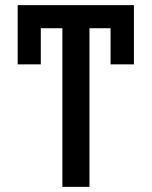

<svg xmlns="http://www.w3.org/2000/svg" viewBox="-20 -727 590 747"><path d="M501 -476.6H410.2V-617.2H328.1V0H222.7V-617.2H138.7V-476.6H48.8V-707H501Z"/></svg>

Font: Pretendard GOV Medium
Style: Regular
Weight: 500
Designer: Base glyphs from Inter by Rasmus Andersson; Hangeul glyphs from Noto Sans CJK(Source Han Sans) by Jang Soo-young and Kan
Foundry: Kil Hyung-jin
Version: Version 1.309